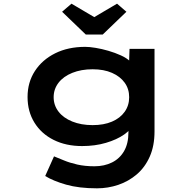

<svg xmlns="http://www.w3.org/2000/svg" viewBox="-20 -795 1059 1045"><path d="M508 230Q410 230 340 210Q270 190 226 163L274 56Q297 65 328 78Q359 91 400.5 100.5Q442 110 494 110Q548 110 590 89Q632 68 655.5 27Q679 -14 679 -74V-126L703 -121Q696 -91 656 -63Q616 -35 556.5 -17.5Q497 0 427 0Q339 0 272 -33.5Q205 -67 167.5 -127.5Q130 -188 130 -267Q130 -347 170 -408.5Q210 -470 280.5 -505Q351 -540 444 -540Q467 -540 500.5 -534.5Q534 -529 570 -518.5Q606 -508 638 -493.5Q670 -479 690 -459.5Q710 -440 710 -416L681 -408L685 -529H821V-80Q821 -1 795 57.5Q769 116 724.5 154Q680 192 624 211Q568 230 508 230ZM484 -114Q545 -114 589.5 -133Q634 -152 658.5 -186.5Q683 -221 683 -266Q683 -311 658.5 -345Q634 -379 589.5 -398.5Q545 -418 484 -418Q422 -418 373.5 -398.5Q325 -379 298.5 -344.5Q272 -310 272 -266Q272 -222 298.5 -187.5Q325 -153 373.5 -133.5Q422 -114 484 -114ZM447 -607 318 -731 369 -775 508 -693H478L617 -775L668 -731L539 -607Z"/></svg>

Font: Lexend Zetta SemiBold
Style: Regular
Weight: 600
Designer: Bonnie Shaver-Troup, Thomas Jockin
Foundry: Lexend
Version: Version 1.007